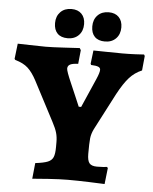

<svg xmlns="http://www.w3.org/2000/svg" viewBox="-63 -887 752 945"><g transform="rotate(5 312.5 -414.5)"><path d="M140 -68Q182 -73 201.5 -81Q221 -89 228 -105.5Q235 -122 235 -156V-180Q235 -205 229 -226Q223 -247 207 -277L105 -472Q84 -512 61 -533Q38 -554 -2 -565L-6 -570L3 -646Q19 -646 61.5 -644.5Q104 -643 141 -643Q172 -643 231 -646.5Q290 -650 309 -651L315 -641L308 -573Q280 -572 268 -565.5Q256 -559 256 -545Q256 -532 281 -475Q306 -418 309 -410L329 -363H341L404 -507Q418 -539 418 -553Q418 -563 407.5 -567.5Q397 -572 372 -573L369 -579L377 -645Q416 -645 439 -644L520 -643Q551 -643 584 -644.5Q617 -646 627 -647L631 -640L624 -568Q588 -553 562 -524Q536 -495 507 -441L413 -260Q401 -236 398.5 -213Q396 -190 396 -136Q396 -103 406.5 -90Q417 -77 444 -77Q462 -77 475.5 -78Q489 -79 494 -80L498 -74L489 5Q468 4 413 2Q358 0 307 0Q270 0 210.5 4Q151 8 132 10ZM177 -763Q177 -797 197.5 -818Q218 -839 252 -839Q284 -839 302 -820.5Q320 -802 320 -770Q320 -736 299.5 -715Q279 -694 245 -694Q212 -694 194.5 -712Q177 -730 177 -763ZM361 -763Q361 -797 381.5 -818Q402 -839 436 -839Q468 -839 486 -820.5Q504 -802 504 -770Q504 -736 483.5 -715Q463 -694 429 -694Q396 -694 378.5 -712Q361 -730 361 -763Z"/></g></svg>

Font: Alegreya SC ExtraBold
Style: Regular
Weight: 800
Designer: Juan Pablo del Peral
Foundry: Huerta Tipografica
Version: Version 2.007; ttfautohint (v1.6)